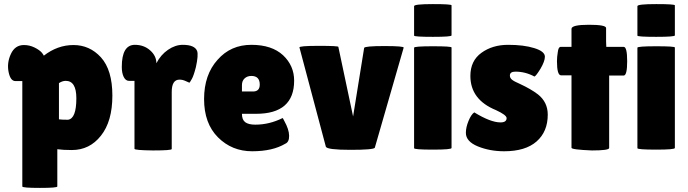

<svg xmlns="http://www.w3.org/2000/svg" viewBox="-20 -729 3362 938"><path d="M260 0V182Q260 189 175 189Q89 189 89 182V-333H55Q31 -333 22 -377Q13 -422 33 -465Q53 -509 97 -509Q124 -509 148.5 -497Q173 -485 185 -471Q194 -459 194 -457Q261 -509 339 -509Q418 -509 473 -449Q529 -387 529 -262Q529 -136 473 -66Q418 4 331 4Q288 4 260 0ZM301 -334Q285 -334 268 -323V-146Q283 -144 312 -144Q353 -149 353 -249Q353 -334 301 -334Z M819 -280V-1Q819 6 728 6Q637 5 637 -2V-334H610Q594 -334 584.5 -353Q575 -372 575 -402Q575 -510 639 -510Q683 -510 713.5 -483Q744 -456 744 -420Q765 -461 800.5 -485.5Q836 -510 873 -510Q931 -510 943 -480Q950 -460 937 -401Q926 -358 917 -343Q907 -325 905 -325Q904 -325 887 -333Q872 -340 857 -340Q819 -340 819 -280Z M1231 -173H1162Q1162 -144 1178 -132Q1194 -120 1227 -120Q1296 -120 1360 -152Q1361 -153 1363 -149.5Q1365 -146 1369 -138Q1392 -97 1392.5 -66Q1393 -35 1374 -27Q1312 10 1212 10Q1113 10 1045 -58Q977 -126 977 -245Q977 -364 1043 -437Q1107 -510 1208 -510Q1308 -510 1363 -459Q1417 -408 1417 -335Q1417 -173 1231 -173ZM1162 -313V-282H1216Q1249 -282 1249 -316Q1249 -358 1208 -358Q1188 -358 1175 -346Q1162 -334 1162 -313Z M1572 -12 1443 -497Q1440 -505 1537 -505Q1633 -505 1633 -500L1705 -160L1759 -495Q1762 -504 1858 -504Q1955 -504 1952 -496L1811 -7Q1804 3 1692 3Q1579 3 1572 -12Z M2186 -497V-6Q2186 2 2095 2Q2003 2 2003 -5V-496Q2003 -503 2095 -503Q2186 -503 2186 -497ZM2186 -703V-556Q2186 -549 2095 -549Q2003 -549 2003 -555V-699Q2003 -709 2095 -709Q2186 -709 2186 -703Z M2256 -80Q2256 -107 2269 -138.5Q2282 -170 2297 -180Q2377 -131 2425 -131Q2455 -131 2455 -152Q2455 -167 2403 -191Q2278 -242 2278 -358Q2278 -432 2332 -471Q2386 -510 2462 -510Q2539 -510 2590 -494Q2642 -478 2642 -452Q2642 -430 2621 -394Q2599 -358 2591 -355Q2547 -379 2498 -379Q2471 -379 2471 -360Q2471 -348 2481.5 -339.5Q2492 -331 2520 -319Q2574 -294 2608 -268Q2656 -230 2656 -169Q2656 -86 2601.5 -38Q2547 10 2443 10Q2373 10 2314 -14Q2256 -38 2256 -80Z M2956 -360V-6Q2956 6 2872 6Q2772 2 2772 -7V-361H2721Q2701 -361 2701 -430Q2701 -451 2705 -474Q2708 -500 2719 -500H2772V-588Q2772 -608 2857 -608Q2941 -608 2941 -592V-528L2942 -500H3027Q3044 -500 3044 -430Q3044 -360 3027 -360Z M3277 -497V-6Q3277 2 3186 2Q3094 2 3094 -5V-496Q3094 -503 3186 -503Q3277 -503 3277 -497ZM3277 -703V-556Q3277 -549 3186 -549Q3094 -549 3094 -555V-699Q3094 -709 3186 -709Q3277 -709 3277 -703Z"/></svg>

Font: FC Lilita One
Style: Regular
Weight: 400
Designer: Juan Montoreano
Foundry: Juan Montoreano
Version: Version 1.002